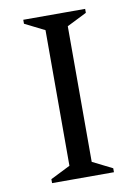

<svg xmlns="http://www.w3.org/2000/svg" viewBox="-78 -712 545 764"><g transform="rotate(-10 195.0 -330.0)"><path d="M70 0V-16L150 -56V-604L70 -644V-660H320V-644L240 -604V-56L320 -16V0Z"/></g></svg>

Font: Spectral SC
Style: Regular
Weight: 400
Designer: Jean-Baptiste Levee
Foundry: Production Type
Version: Version 2.001